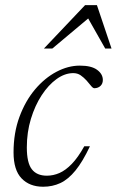

<svg xmlns="http://www.w3.org/2000/svg" viewBox="-20 -700 444 730"><path d="M258.5 -422Q226.5 -422 195.2 -399.5Q164 -377 138.5 -338Q113 -299 97.5 -248Q82 -197 82 -139.5Q82 -81 101 -56.5Q120 -32 158 -32Q182.5 -32 206 -42.2Q229.5 -52.5 253 -76.8Q276.5 -101 300.5 -144H322Q294.5 -85.5 267 -51.8Q239.5 -18 209.5 -4Q179.5 10 144 10Q92.5 10 62 -21.8Q31.5 -53.5 31.5 -120.5Q31.5 -195 54 -255.8Q76.5 -316.5 113.2 -360Q150 -403.5 194.5 -427Q239 -450.5 283.5 -450.5Q327.5 -450.5 349.2 -434.5Q371 -418.5 371 -396Q371 -382 362.2 -373.5Q353.5 -365 339 -364.5Q333.5 -364.5 326.2 -373.5Q319 -382.5 309 -394Q298.5 -405.5 286.5 -413.8Q274.5 -422 258.5 -422ZM147 -515.5 303.5 -680.5H348.5L404 -515.5H380L309.5 -640H327.5L179 -515.5Z"/></svg>

Font: Newsreader 16pt 16pt Light
Style: Italic
Weight: 300
Italic angle: -17°
Version: Version 1.003